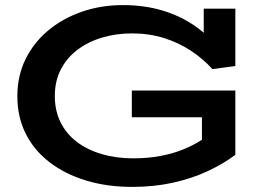

<svg xmlns="http://www.w3.org/2000/svg" viewBox="-20 -720 1034 753"><path d="M499 13Q400 13 317.5 -12Q235 -37 174 -84Q113 -131 80.5 -196.5Q48 -262 48 -343Q48 -422 80 -487.5Q112 -553 169 -600.5Q226 -648 301 -674Q376 -700 462 -700Q547 -700 618 -678.5Q689 -657 745.5 -617.5Q802 -578 842 -522L779 -541V-686H903V-461L813 -449Q777 -489 729.5 -520.5Q682 -552 624 -570.5Q566 -589 498 -589Q435 -589 380 -572.5Q325 -556 283.5 -524.5Q242 -493 218.5 -447.5Q195 -402 195 -343Q195 -286 217.5 -240.5Q240 -195 281.5 -163.5Q323 -132 379.5 -115.5Q436 -99 503 -99Q560 -99 610 -108.5Q660 -118 701 -135Q742 -152 772 -172V-260H497V-365H903V-113Q857 -78 795 -49Q733 -20 658.5 -3.5Q584 13 499 13Z"/></svg>

Font: BioRhyme SemiExpanded
Style: Bold
Weight: 700
Width: 6
Designer: Aoife Mooney
Foundry: Aoife Mooney Type
Version: Version 1.600;gftools[0.9.33]